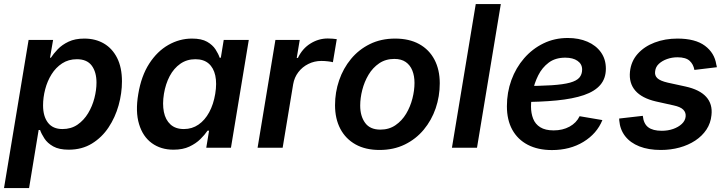

<svg xmlns="http://www.w3.org/2000/svg" viewBox="-32 -748 3681 972"><path d="M-11.7 204.1 112.8 -545.9H236.8L221.2 -455.6H225.6Q238.8 -476.1 260.5 -498.8Q282.2 -521.5 315.2 -537.1Q348.1 -552.7 395 -552.7Q451.2 -552.7 493.9 -527.8Q536.6 -502.9 561 -454.6Q585.4 -406.2 585.4 -335.9Q585.4 -275.9 568.4 -214.8Q551.3 -153.8 517.6 -103Q483.9 -52.2 433.3 -21.2Q382.8 9.8 315.9 9.8Q267.1 9.8 237.5 -6.8Q208 -23.4 192.9 -46.9Q177.7 -70.3 170.9 -89.8H163.6L115.2 204.1ZM284.2 -94.7Q328.1 -94.7 360.4 -116.9Q392.6 -139.2 414.1 -174.8Q435.5 -210.4 446 -251.5Q456.5 -292.5 456.5 -329.6Q456.5 -383.3 432.4 -415.8Q408.2 -448.2 357.4 -448.2Q314.9 -448.2 282.7 -427.2Q250.5 -406.2 229 -371.8Q207.5 -337.4 196.8 -296.1Q186 -254.9 186 -214.4Q186 -159.2 210.7 -127Q235.4 -94.7 284.2 -94.7Z M846.2 9.8Q782.2 9.8 736.6 -23.4Q690.9 -56.6 671.9 -119.9Q652.8 -183.1 668 -272Q683.1 -363.3 723.4 -425.8Q763.7 -488.3 820.3 -520.5Q877 -552.7 939.9 -552.7Q988.3 -552.7 1016.4 -536.6Q1044.4 -520.5 1059.1 -497.8Q1073.7 -475.1 1080.1 -455.6H1085.9L1100.6 -545.9H1227.5L1137.2 0H1012.2L1026.4 -86.4H1018.6Q1004.9 -65.9 982.4 -43.7Q960 -21.5 926.8 -5.9Q893.6 9.8 846.2 9.8ZM898.9 -94.7Q940.4 -94.7 972.9 -117.2Q1005.4 -139.6 1027.1 -179.7Q1048.8 -219.7 1057.6 -272.9Q1066.4 -326.2 1057.9 -365.5Q1049.3 -404.8 1024.2 -426.5Q999 -448.2 957 -448.2Q914.1 -448.2 881.1 -425.3Q848.1 -402.3 827.1 -362.8Q806.2 -323.2 797.9 -272.9Q789.6 -221.7 797.6 -181.4Q805.7 -141.1 831.1 -117.9Q856.4 -94.7 898.9 -94.7Z M1272 0 1362.3 -545.9H1485.4L1470.2 -454.6H1476.1Q1498.5 -502 1539.6 -527.6Q1580.6 -553.2 1627.4 -553.2Q1638.2 -553.2 1651.1 -552.2Q1664.1 -551.3 1672.9 -549.8L1653.3 -433.1Q1645 -435.5 1627.9 -437.5Q1610.8 -439.5 1594.7 -439.5Q1559.6 -439.5 1529.1 -424.3Q1498.5 -409.2 1478.3 -382.6Q1458 -356 1452.1 -321.3L1398.9 0Z M1889.6 11.2Q1818.4 11.2 1768.1 -16.8Q1717.8 -44.9 1690.9 -95.9Q1664.1 -147 1664.1 -215.3Q1664.1 -280.8 1684.8 -341.3Q1705.6 -401.9 1744.9 -449.5Q1784.2 -497.1 1840.6 -524.9Q1897 -552.7 1968.3 -552.7Q2039.6 -552.7 2090.1 -524.9Q2140.6 -497.1 2167.5 -446Q2194.3 -395 2194.3 -326.2Q2194.3 -260.3 2173.6 -199.7Q2152.8 -139.2 2113.3 -91.6Q2073.7 -43.9 2017.3 -16.4Q1960.9 11.2 1889.6 11.2ZM1893.6 -91.8Q1937.5 -91.8 1970.2 -114.3Q2002.9 -136.7 2024.2 -172.4Q2045.4 -208 2055.9 -249.3Q2066.4 -290.5 2066.4 -328.1Q2066.4 -363.8 2055.4 -391.1Q2044.4 -418.5 2022 -434.1Q1999.5 -449.7 1964.4 -449.7Q1920.4 -449.7 1887.7 -427.5Q1855 -405.3 1833.7 -369.6Q1812.5 -334 1802 -292.7Q1791.5 -251.5 1791.5 -213.4Q1791.5 -160.2 1816.4 -126Q1841.3 -91.8 1893.6 -91.8Z M2503.4 -727.5 2382.8 0H2255.9L2376.5 -727.5Z M2762.2 11.7Q2691.4 11.7 2640.1 -14.9Q2588.9 -41.5 2561.5 -91.1Q2534.2 -140.6 2534.2 -210Q2534.2 -280.3 2556.9 -342.5Q2579.6 -404.8 2621.3 -452.9Q2663.1 -501 2719.2 -528.3Q2775.4 -555.7 2842.3 -555.7Q2898.4 -555.7 2941.9 -536.9Q2985.4 -518.1 3010.3 -483.2Q3035.2 -448.2 3035.2 -400.4Q3035.2 -351.1 3007.3 -318.4Q2979.5 -285.6 2924.1 -266.6Q2868.7 -247.6 2786.1 -239.5Q2703.6 -231.4 2593.8 -231.4L2607.9 -312.5Q2700.2 -312.5 2760 -316.4Q2819.8 -320.3 2853.5 -329.6Q2887.2 -338.9 2901.1 -355.2Q2915 -371.6 2915 -396Q2915 -423.8 2891.8 -439.9Q2868.7 -456.1 2829.6 -456.1Q2779.3 -456.1 2745.8 -430.9Q2712.4 -405.8 2692.9 -366.7Q2673.3 -327.6 2664.8 -285.2Q2656.2 -242.7 2656.2 -208.5Q2656.2 -174.8 2667 -147.2Q2677.7 -119.6 2703.1 -103.8Q2728.5 -87.9 2771 -87.9Q2816.4 -87.9 2851.3 -106.9Q2886.2 -126 2902.3 -159.7L3017.6 -140.1Q2989.7 -71.3 2921.6 -29.8Q2853.5 11.7 2762.2 11.7Z M3313.5 11.2Q3251 11.2 3205.1 -6.8Q3159.2 -24.9 3133.1 -58.3Q3106.9 -91.8 3103 -138.2Q3103 -141.1 3102.8 -143.3Q3102.5 -145.5 3102.5 -147.9L3222.2 -161.6Q3226.1 -121.6 3249.5 -103.8Q3272.9 -85.9 3318.4 -85.9Q3349.6 -85.9 3376 -95.2Q3402.3 -104.5 3419.4 -120.4Q3436.5 -136.2 3439 -157.2Q3441.4 -178.2 3427.2 -192.6Q3413.1 -207 3378.4 -214.4L3288.6 -234.4Q3217.3 -251 3184.3 -289.1Q3151.4 -327.1 3157.2 -384.8Q3162.6 -437.5 3196 -475.1Q3229.5 -512.7 3282.2 -532.7Q3335 -552.7 3397.5 -552.7Q3487.8 -552.7 3536.6 -516.4Q3585.4 -480 3594.2 -421.4Q3595.2 -418.5 3595.9 -414.8Q3596.7 -411.1 3597.2 -407.7L3483.4 -394Q3478.5 -422.4 3459.2 -440.2Q3439.9 -458 3397.5 -458Q3370.1 -458 3345.2 -449.2Q3320.3 -440.4 3303.7 -425Q3287.1 -409.7 3284.7 -387.7Q3281.2 -366.2 3295.7 -352.3Q3310.1 -338.4 3348.6 -329.6L3438 -310.1Q3509.8 -294.4 3543 -257.8Q3576.2 -221.2 3569.8 -165Q3565.9 -124.5 3544.4 -92Q3522.9 -59.6 3487.8 -36.4Q3452.6 -13.2 3408 -1Q3363.3 11.2 3313.5 11.2Z"/></svg>

Font: Inter SemiBold
Style: Italic
Weight: 600
Italic angle: -9.3988°
Designer: Rasmus Andersson
Foundry: rsms
Version: Version 4.001;git-66647c0bb